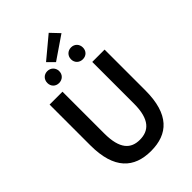

<svg xmlns="http://www.w3.org/2000/svg" viewBox="-283 -1095 1222 1222"><g transform="rotate(-45 327.5 -484.5)"><path d="M80 -287C80 -72 177 12 328 12C480 12 575 -72 575 -287V-654H464V-278C464 -136 408 -89 328 -89C249 -89 196 -136 196 -278V-654H80ZM300 -816 455 -922 399 -981 255 -861ZM380 -761C380 -730 403 -708 434 -708C465 -708 487 -730 487 -761C487 -792 465 -815 434 -815C403 -815 380 -792 380 -761ZM220 -708C251 -708 274 -730 274 -761C274 -792 251 -815 220 -815C189 -815 167 -792 167 -761C167 -730 189 -708 220 -708Z"/></g></svg>

Font: DAIFUKU Sans Semibold
Style: Regular
Weight: 600
Designer: Original font ‘Source Sans 3’ : Paul D. Hunt
Foundry: Daifuku
Version: Version 1.000